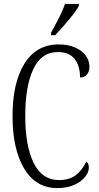

<svg xmlns="http://www.w3.org/2000/svg" viewBox="-20 -951 504 981"><path d="M44 -358Q44 -528 105 -626Q166 -724 280 -724Q328 -724 363.5 -708.5Q399 -693 418 -667Q437 -641 437 -611Q437 -585 424 -570Q411 -555 389 -555Q389 -614 361.5 -649.5Q334 -685 275 -685Q191 -685 150 -597.5Q109 -510 109 -358Q109 -206 152 -118.5Q195 -31 281 -31Q334 -31 366.5 -55.5Q399 -80 421 -125Q434 -117 434 -94Q434 -72 415 -47.5Q396 -23 359.5 -6.5Q323 10 273 10Q163 10 103.5 -89.5Q44 -189 44 -358ZM241 -784 256 -812Q273 -843 288.5 -874.5Q304 -906 312 -931H383V-921Q370 -896 333.5 -852Q297 -808 262 -771H241Z"/></svg>

Font: Noto Serif CondLight
Style: Regular
Weight: 300
Width: 3
Designer: Monotype Design Team
Foundry: Monotype Imaging Inc.
Version: Version 1.001